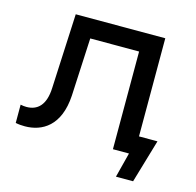

<svg xmlns="http://www.w3.org/2000/svg" viewBox="-96 -630 860 843"><g transform="rotate(15 333.5 -208.5)"><path d="M458 0H531L502 113H580L638 -84H554V-530H147L131 -192C128 -111 92 -81 43 -81C35 -81 25 -82 16 -84V-1C30 2 44 3 58 3C136 3 215 -41 223 -181L236 -444H458Z"/></g></svg>

Font: Chess Sans Medium
Style: Regular
Weight: 500
Designer: Wolf Bōese
Foundry: Wolf Bōese
Version: Version 7.223;Glyphs 3.3 (3306)